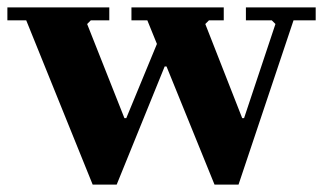

<svg xmlns="http://www.w3.org/2000/svg" viewBox="-43 -500 875 520"><path d="M623 -480H812V-445H752L603 0H538L408 -320H403L273 0H208L28 -445H-23V-480H253V-445H203L193 -435L294 -180H299L382 -381L356 -445H313V-480H563V-445H523L513 -435L613 -180H618L703 -435L693 -445H623Z"/></svg>

Font: Brygada 1918
Style: Bold
Weight: 700
Designer: Mateusz Machalski | Borys Kosmynka | Przemek Hoffer
Foundry: NIEPODLEGLA 2018
Version: Version 3.006